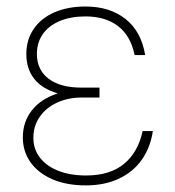

<svg xmlns="http://www.w3.org/2000/svg" viewBox="-20 -557 536 587"><path d="M156.7 -271.5Q108.9 -285.2 84.7 -315.9Q60.5 -346.7 60.5 -391.6Q60.5 -435.5 83 -468.5Q105.5 -501.5 146.5 -519.3Q187.5 -537.1 241.2 -537.1Q315.9 -537.1 364 -498.8Q412.1 -460.4 423.8 -388.7H391.6Q379.4 -447.8 340.8 -477.3Q302.2 -506.8 241.2 -506.8Q196.3 -506.8 162.6 -492.7Q128.9 -478.5 110.8 -452.6Q92.8 -426.8 92.8 -392.6Q92.8 -343.3 128.7 -316.2Q164.6 -289.1 229.5 -289.1H284.2V-258.8H229.5Q188.5 -258.8 154.8 -243.4Q121.1 -228 101.6 -200Q82 -171.9 82 -135.7Q82 -101.6 101.8 -75.4Q121.6 -49.3 158 -34.9Q194.3 -20.5 243.2 -20.5Q316.4 -20.5 359.4 -56.2Q402.3 -91.8 416 -156.2H447.3Q439.9 -106.4 413.8 -69.1Q387.7 -31.7 344 -11Q300.3 9.8 242.2 9.8Q183.6 9.8 140.1 -9Q96.7 -27.8 73.2 -61Q49.8 -94.2 49.8 -136.7Q49.8 -185.1 77.9 -220.2Q106 -255.4 156.7 -271.5Z"/></svg>

Font: Pretendard Std Thin
Style: Regular
Weight: 100
Designer: Base glyphs from Inter by Rasmus Andersson; Hangeul glyphs from Noto Sans CJK(Source Han Sans) by Jang Soo-young and Kan
Foundry: Kil Hyung-jin
Version: Version 1.309